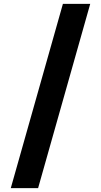

<svg xmlns="http://www.w3.org/2000/svg" viewBox="-20 -801 525 998"><path d="M36 177 307 -781H449L178 177Z"/></svg>

Font: Koeln Type Sans ExtraBold
Style: Regular
Weight: 800
Designer: Eben Sorkin
Foundry: Eben Sorkin
Version: Version 2.001